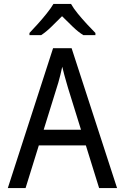

<svg xmlns="http://www.w3.org/2000/svg" viewBox="-20 -964 640 984"><path d="M20 0 252 -717H347L580 0H488L329 -512Q326 -524 320.5 -541.5Q315 -559 309.5 -580.5Q304 -602 299 -622Q295 -602 289.5 -580.5Q284 -559 279 -541Q274 -523 270 -512L111 0ZM154 -219 184 -299H411L437 -219ZM131 -795Q150 -815 173.5 -841Q197 -867 219 -894.5Q241 -922 254 -944H344Q356 -922 378.5 -894.5Q401 -867 425.5 -840.5Q450 -814 469 -795V-784H407Q381 -800 353 -827Q325 -854 298 -881Q271 -854 244 -827.5Q217 -801 191 -784H131Z"/></svg>

Font: Noto Sans Mono
Style: Regular
Weight: 400
Designer: Monotype Design Team
Foundry: Monotype Imaging Inc.
Version: Version 2.014